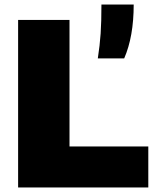

<svg xmlns="http://www.w3.org/2000/svg" viewBox="-20 -828 680 848"><path d="M60 0V-740H287V-181H635V0ZM428 -808H570.5Q570.5 -666.5 528.5 -570H412Q421 -628 424.5 -679.8Q428 -731.5 428 -808Z"/></svg>

Font: Encode Sans Semi Expanded Black
Style: Regular
Weight: 900
Width: 6
Designer: Multiple Designers
Foundry: Impallari Type
Version: Version 2.000